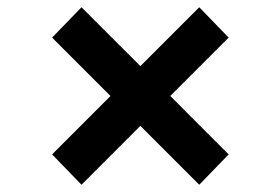

<svg xmlns="http://www.w3.org/2000/svg" viewBox="-20 -575 772 530"><path d="M611.2 -471.2 450 -310 611.2 -148.8 530 -65 367.5 -227.5 205 -65 123.8 -148.8 285 -310 123.8 -471.2 205 -555 367.5 -392.5 530 -555Z"/></svg>

Font: Now Alt
Style: Regular
Weight: 400
Designer: Alfredo Marco Pradil
Foundry: Alfredo Marco Pradil
Version: Version 1.002;PS 001.002;hotconv 1.0.88;makeotf.lib2.5.64775